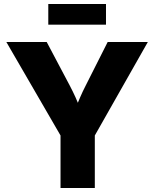

<svg xmlns="http://www.w3.org/2000/svg" viewBox="-20 -937 769 957"><path d="M281.7 0V-261.7L11.7 -727.5H212.9L327.6 -510.7Q343.3 -481 356.7 -451.2Q370.1 -421.4 384.3 -386.7H353Q366.2 -421.4 379.2 -451.4Q392.1 -481.4 407.2 -510.7L516.6 -727.5H716.8L452.6 -261.7V0ZM508.3 -917V-814H220.7V-917Z"/></svg>

Font: Inter 24pt ExtraBold
Style: Regular
Weight: 800
Designer: Rasmus Andersson
Foundry: rsms
Version: Version 4.001;git-66647c0bb